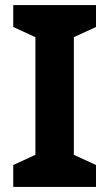

<svg xmlns="http://www.w3.org/2000/svg" viewBox="-20 -734 429 754"><path d="M357 0H32V-86L119 -126V-588L32 -628V-714H357V-628L270 -588V-126L357 -86Z"/></svg>

Font: Noto Sans Duployan
Style: Bold
Weight: 700
Designer: David Corbett
Foundry: David Corbett
Version: Version 3.001